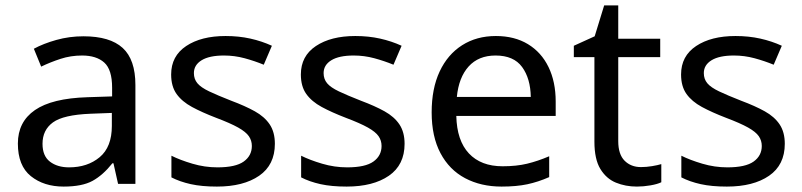

<svg xmlns="http://www.w3.org/2000/svg" viewBox="-20 -679 2963 709"><path d="M288 -545Q386 -545 433 -502Q480 -459 480 -365V0H416L399 -76H395Q360 -32 321.5 -11Q283 10 215 10Q142 10 94 -28.5Q46 -67 46 -149Q46 -229 109 -272.5Q172 -316 303 -320L394 -323V-355Q394 -422 365 -448Q336 -474 283 -474Q241 -474 203 -461.5Q165 -449 132 -433L105 -499Q140 -518 188 -531.5Q236 -545 288 -545ZM314 -259Q214 -255 175.5 -227Q137 -199 137 -148Q137 -103 164.5 -82Q192 -61 235 -61Q303 -61 348 -98.5Q393 -136 393 -214V-262Z M995 -148Q995 -70 937 -30Q879 10 781 10Q725 10 684.5 1Q644 -8 613 -24V-104Q645 -88 690.5 -74.5Q736 -61 783 -61Q850 -61 880 -82.5Q910 -104 910 -140Q910 -160 899 -176Q888 -192 859.5 -208Q831 -224 778 -244Q726 -264 689 -284Q652 -304 632 -332Q612 -360 612 -404Q612 -472 667.5 -509Q723 -546 813 -546Q862 -546 904.5 -536.5Q947 -527 984 -510L954 -440Q920 -454 883 -464Q846 -474 807 -474Q753 -474 724.5 -456.5Q696 -439 696 -409Q696 -387 709 -371.5Q722 -356 752.5 -341.5Q783 -327 834 -307Q885 -288 921 -268Q957 -248 976 -219.5Q995 -191 995 -148Z M1474 -148Q1474 -70 1416 -30Q1358 10 1260 10Q1204 10 1163.5 1Q1123 -8 1092 -24V-104Q1124 -88 1169.5 -74.5Q1215 -61 1262 -61Q1329 -61 1359 -82.5Q1389 -104 1389 -140Q1389 -160 1378 -176Q1367 -192 1338.5 -208Q1310 -224 1257 -244Q1205 -264 1168 -284Q1131 -304 1111 -332Q1091 -360 1091 -404Q1091 -472 1146.5 -509Q1202 -546 1292 -546Q1341 -546 1383.5 -536.5Q1426 -527 1463 -510L1433 -440Q1399 -454 1362 -464Q1325 -474 1286 -474Q1232 -474 1203.5 -456.5Q1175 -439 1175 -409Q1175 -387 1188 -371.5Q1201 -356 1231.5 -341.5Q1262 -327 1313 -307Q1364 -288 1400 -268Q1436 -248 1455 -219.5Q1474 -191 1474 -148Z M1811 -546Q1880 -546 1929.5 -516Q1979 -486 2005.5 -431.5Q2032 -377 2032 -304V-251H1665Q1667 -160 1711.5 -112.5Q1756 -65 1836 -65Q1887 -65 1926.5 -74.5Q1966 -84 2008 -102V-25Q1967 -7 1927 1.5Q1887 10 1832 10Q1756 10 1697.5 -21Q1639 -52 1606.5 -113.5Q1574 -175 1574 -264Q1574 -352 1603.5 -415Q1633 -478 1686.5 -512Q1740 -546 1811 -546ZM1810 -474Q1747 -474 1710.5 -433.5Q1674 -393 1667 -321H1940Q1939 -389 1908 -431.5Q1877 -474 1810 -474Z M2347 -62Q2367 -62 2388 -65.5Q2409 -69 2422 -73V-6Q2408 1 2382 5.5Q2356 10 2332 10Q2290 10 2254.5 -4.5Q2219 -19 2197 -55Q2175 -91 2175 -156V-468H2099V-510L2176 -545L2211 -659H2263V-536H2418V-468H2263V-158Q2263 -109 2286.5 -85.5Q2310 -62 2347 -62Z M2878 -148Q2878 -70 2820 -30Q2762 10 2664 10Q2608 10 2567.5 1Q2527 -8 2496 -24V-104Q2528 -88 2573.5 -74.5Q2619 -61 2666 -61Q2733 -61 2763 -82.5Q2793 -104 2793 -140Q2793 -160 2782 -176Q2771 -192 2742.5 -208Q2714 -224 2661 -244Q2609 -264 2572 -284Q2535 -304 2515 -332Q2495 -360 2495 -404Q2495 -472 2550.5 -509Q2606 -546 2696 -546Q2745 -546 2787.5 -536.5Q2830 -527 2867 -510L2837 -440Q2803 -454 2766 -464Q2729 -474 2690 -474Q2636 -474 2607.5 -456.5Q2579 -439 2579 -409Q2579 -387 2592 -371.5Q2605 -356 2635.5 -341.5Q2666 -327 2717 -307Q2768 -288 2804 -268Q2840 -248 2859 -219.5Q2878 -191 2878 -148Z"/></svg>

Font: Noto Sans Tangsa
Style: Regular
Weight: 400
Designer: David Williams
Foundry: Google LLC
Version: Version 1.504